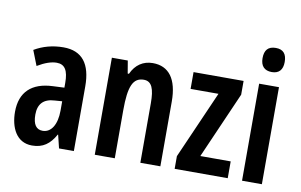

<svg xmlns="http://www.w3.org/2000/svg" viewBox="-78 -901 1657 1058"><g transform="rotate(10 750.5 -371.5)"><path d="M233 -553C173 -553 118 -538 71 -510L104 -426C146 -451 181 -463 211 -463C257 -463 276 -430 276 -362V-335L211 -332C95 -327 31 -268 31 -157C31 -70 67 10 155 10C216 10 254 -18 285 -74H287L305 0H388V-362C388 -487 338 -553 233 -553ZM236 -256 277 -259V-207C277 -128 246 -80 199 -80C163 -80 144 -106 144 -161C144 -221 174 -253 236 -256Z M733 -553C679 -553 637 -525 613 -472H606L594 -543H505V0H617V-269C617 -402 639 -454 700 -454C745 -454 760 -413 760 -333V0H872V-362C872 -488 823 -553 733 -553Z M1249 0V-94H1079L1242 -466V-543H962V-449H1118L952 -71V0Z M1386 -753C1343 -753 1323 -730 1323 -685C1323 -641 1345 -618 1386 -618C1426 -618 1447 -641 1447 -685C1447 -729 1428 -753 1386 -753ZM1440 -543H1329V0H1440Z"/></g></svg>

Font: Noto Sans Georgian ExtraCondensed SemiBold
Style: Regular
Weight: 600
Width: 2
Designer: Monotype Design Team, Akaki Razmadze
Foundry: Google LLC
Version: Version 2.005